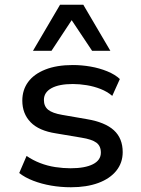

<svg xmlns="http://www.w3.org/2000/svg" viewBox="-20 -780 594 809"><path d="M279 9Q236 9 195.5 2Q155 -5 120 -18.5Q85 -32 61 -51L92 -123Q118 -105 149 -93Q180 -81 213 -76Q246 -71 277 -71Q338 -71 371.5 -88Q405 -105 405 -137Q405 -165 386 -179Q367 -193 323 -200L216 -218Q144 -229 109 -265Q74 -301 74 -356Q74 -401 98.5 -434.5Q123 -468 171 -487Q219 -506 287 -506Q324 -506 361.5 -499.5Q399 -493 432 -479.5Q465 -466 485 -447L453 -376Q432 -394 404 -405Q376 -416 345.5 -421Q315 -426 287 -426Q229 -426 197 -408.5Q165 -391 165 -359Q165 -332 183 -317.5Q201 -303 242 -296L346 -278Q423 -265 460 -231Q497 -197 497 -139Q497 -94 470 -60.5Q443 -27 394 -9Q345 9 279 9ZM119 -566 233 -760H331L445 -566H368L282 -695L197 -566Z"/></svg>

Font: Nunito Sans 7pt Medium
Style: Regular
Weight: 500
Designer: Vernon Adams
Foundry: Vernon Adams
Version: Version 3.101;gftools[0.9.27]